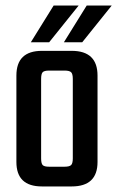

<svg xmlns="http://www.w3.org/2000/svg" viewBox="-20 -671 422 691"><path d="M131 -488H238Q331 -488 331 -399V-88Q331 0 238 0H131Q39 0 39 -88V-399Q39 -488 131 -488ZM242 -101V-387Q242 -405 236 -411Q230 -417 212 -417H157Q139 -417 133.5 -411Q128 -405 128 -387V-101Q128 -83 133.5 -77Q139 -71 157 -71H212Q230 -71 236 -77Q242 -83 242 -101ZM263 -651 157 -519H91L173 -651ZM276 -519H210L292 -651H382Z"/></svg>

Font: Teko Regular
Style: Regular
Weight: 400
Designer: Manushi Parikh, Jonny Pinhorn
Foundry: Indian Type Foundry
Version: Version 1.105;PS 1.0;hotconv 1.0.78;makeotf.lib2.5.61930; tt